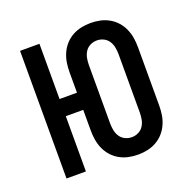

<svg xmlns="http://www.w3.org/2000/svg" viewBox="-101 -627 728 735"><g transform="rotate(-20 262.5 -260.0)"><path d="M342 8Q322 8 303 4Q284 0 267 -9.5Q250 -19 237 -33.5Q224 -48 216 -66Q208 -84 205 -103Q202 -122 202 -142V-225H131V0H52V-520H131V-295H202V-378Q202 -398 205 -417Q208 -436 216 -454Q224 -472 237 -486.5Q250 -501 267 -510.5Q284 -520 303 -524Q322 -528 342 -528Q361 -528 380 -524Q399 -520 416 -510.5Q433 -501 446 -486.5Q459 -472 467 -454Q475 -436 478 -417Q481 -398 481 -378V-142Q481 -122 478 -103Q475 -84 467 -66Q459 -48 446 -33.5Q433 -19 416 -9.5Q399 0 380 4Q361 8 342 8ZM342 -63Q356 -63 369 -69.5Q382 -76 389.5 -88Q397 -100 399.5 -114Q402 -128 402 -142V-378Q402 -392 399.5 -406Q397 -420 389.5 -432Q382 -444 369 -450.5Q356 -457 342 -457Q327 -457 314 -450.5Q301 -444 293.5 -432Q286 -420 283.5 -406Q281 -392 281 -378V-142Q281 -128 283.5 -114Q286 -100 293.5 -88Q301 -76 314 -69.5Q327 -63 342 -63Z"/></g></svg>

Font: Iosevka Pride
Style: Regular
Weight: 400
Monospace: yes
Designer: Belleve Invis
Foundry: Belleve Invis
Version: Version 30.3.1; ttfautohint (v1.8.4)